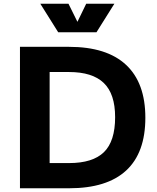

<svg xmlns="http://www.w3.org/2000/svg" viewBox="-20 -1009 840 1029"><path d="M87 0ZM759 -378Q759 -190 656 -95Q553 0 350 0H87V-758H350Q552 -758 655.5 -661.5Q759 -565 759 -378ZM350 -623H246V-135H350Q477 -135 537 -193.5Q597 -252 597 -381Q597 -506 536 -564.5Q475 -623 350 -623ZM593 -989 497 -836H292L196 -989H347L395 -892L442 -989Z"/></svg>

Font: Biryani ExtraBold
Style: Regular
Weight: 800
Designer: Dan Reynolds and Mathieu Reguer
Foundry: Dan Reynolds and Mathieu Reguer
Version: Version 1.004; ttfautohint (v1.1) -l 5 -r 5 -G 72 -x 0 -D la